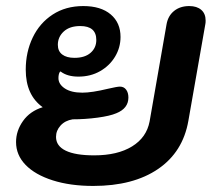

<svg xmlns="http://www.w3.org/2000/svg" viewBox="-20 -604 699 634"><path d="M33 -135Q33 -172 56 -204.5Q79 -237 121 -250Q65 -290 65 -374Q65 -432 88 -480Q111 -528 154 -556Q197 -584 255 -584Q313 -584 345.5 -556.5Q378 -529 378 -482Q378 -447 360 -417Q342 -387 310.5 -369Q279 -351 239 -351Q202 -351 180 -368L178 -367Q173 -360 173 -346Q173 -326 194 -312Q215 -298 252 -298Q283 -298 337 -311Q367 -318 376 -318Q389 -318 396.5 -308Q404 -298 404 -282Q404 -246 364 -230Q343 -221 302 -215.5Q261 -210 220 -210Q195 -206 180 -189.5Q165 -173 165 -152Q165 -122 197 -106.5Q229 -91 291 -91Q368 -91 416 -120.5Q464 -150 474 -203L530 -524Q535 -552 555 -568Q575 -584 605 -584Q630 -584 644.5 -571.5Q659 -559 659 -536Q659 -528 658 -524L602 -205Q584 -102 502 -46Q420 10 288 10Q212 10 154 -8.5Q96 -27 64.5 -59.5Q33 -92 33 -135ZM298 -472Q298 -518 245 -518Q210 -518 190.5 -500Q171 -482 171 -456Q171 -435 185.5 -424Q200 -413 226 -413Q260 -413 279 -429.5Q298 -446 298 -472Z"/></svg>

Font: Kodchasan
Style: Bold Italic
Weight: 700
Italic angle: -10°
Version: Version 1.000; ttfautohint (v1.6)